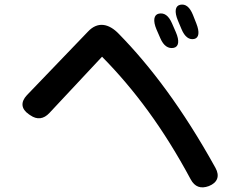

<svg xmlns="http://www.w3.org/2000/svg" viewBox="-20 -813 1040 843"><path d="M897 4C935 -11 946 -40 926 -76C782 -336 640 -523 502 -664C458 -710 409 -720 366 -674L98 -395C70 -365 72 -335 107 -311L113 -307C143 -286 172 -290 197 -317L428 -564C570 -420 698 -248 817 -26C835 8 862 17 897 4ZM667 -684 684 -645C698 -612 719 -598 743 -603C765 -608 769 -633 752 -672L735 -711C720 -745 701 -758 677 -753C655 -748 651 -722 667 -684ZM761 -723 777 -685C791 -651 811 -637 833 -642C854 -647 857 -672 842 -710L827 -748C813 -782 795 -797 771 -792C749 -787 745 -762 761 -723Z"/></svg>

Font: 寒蝉团圆体 Round
Style: Regular
Weight: 500
Designer: 寒蝉字型
Version: Version 2.700;Glyphs 3.1.1 (3135)